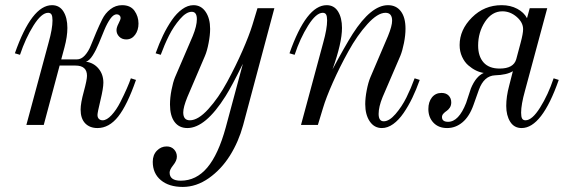

<svg xmlns="http://www.w3.org/2000/svg" viewBox="-20 -488 2226 750"><path d="M58.1 -273.9 38.1 -279.8Q104 -467.8 183.1 -467.8Q212.4 -467.8 227.8 -443.1Q243.2 -418.5 243.2 -378.9Q243.2 -345.2 231.9 -303.2L219.2 -255.9H279.8Q297.4 -255.9 311.5 -271.5Q325.7 -287.1 335 -310.8Q344.2 -334.5 356 -361.8Q367.7 -389.2 379.4 -412.8Q391.1 -436.5 411.4 -452.1Q431.6 -467.8 457 -467.8Q489.7 -467.8 505.4 -445.8Q521 -423.8 521 -396Q521 -370.1 507.8 -352.1Q494.6 -334 473.1 -334Q456.5 -334 445.8 -344.7Q435.1 -355.5 435.1 -370.1Q435.1 -380.9 443.1 -396.2Q451.2 -411.6 451.2 -418Q451.2 -423.8 446.8 -428Q442.4 -432.1 436 -432.1Q423.3 -432.1 410.9 -414.6Q398.4 -397 387.7 -371.1Q377 -345.2 366.2 -318.8Q355.5 -292.5 342.3 -271.7Q329.1 -251 315.9 -247.1Q346.2 -242.7 365 -220Q383.8 -197.3 383.8 -165Q383.8 -143.6 372.3 -95.9Q360.8 -48.3 360.8 -39.1Q360.8 -28.8 366.5 -23.4Q372.1 -18.1 380.9 -18.1Q397 -18.1 415.8 -38.3Q434.6 -58.6 450 -88.9Q465.3 -119.1 475.3 -142.1Q485.4 -165 491.2 -182.1L511.2 -175.8Q477.1 -77.6 441.7 -32.7Q406.2 12.2 360.8 12.2Q330.6 12.2 312.7 -6.3Q294.9 -24.9 294.9 -60.1Q294.9 -85 307.4 -130.4Q319.8 -175.8 319.8 -191.9Q319.8 -231.9 274.9 -231.9H212.9L150.9 0H83L169.9 -321.8Q185.1 -376 185.1 -408.2Q185.1 -424.3 181.2 -431.2Q177.2 -438 168 -438Q142.1 -438 110.8 -388.2Q79.6 -338.4 58.1 -273.9Z M1051.8 -456.1 929.7 1Q912.1 65.4 878.4 119.4Q844.7 173.3 795.9 207.8Q747.1 242.2 693.8 242.2Q640.1 242.2 608.4 215.8Q576.7 189.5 576.7 144Q576.7 117.2 592.8 100.6Q608.9 84 630.9 84Q648.9 84 659.9 95.7Q670.9 107.4 670.9 124Q670.9 139.6 656.7 157.2Q642.6 174.8 642.6 186Q642.6 217.8 686 217.8Q746.6 217.8 789.8 166.5Q833 115.2 861.8 9.8L928.7 -238.8Q885.3 -150.9 861.3 -112.8Q782.7 12.2 711.9 12.2Q679.7 12.2 661.9 -11.7Q644 -35.6 644 -80.1Q644 -106 649.9 -136.5Q655.8 -167 663.6 -186L732.9 -347.2Q749 -386.7 749 -413.1Q749 -441.9 729 -441.9Q707.5 -441.9 682.9 -413.3Q658.2 -384.8 640.1 -348.9Q622.1 -313 607.9 -273.9L587.9 -279.8Q601.6 -317.9 616.9 -349.9Q632.3 -381.8 651.1 -409.2Q669.9 -436.5 691.7 -452.1Q713.4 -467.8 735.8 -467.8Q765.6 -467.8 783.2 -441.9Q800.8 -416 800.8 -375Q800.8 -350.6 794.9 -320.1Q789.1 -289.6 780.8 -270L711.9 -108.9Q695.8 -69.3 695.8 -48.8Q695.8 -18.1 721.7 -18.1Q753.9 -18.1 793.7 -61.8Q833.5 -105.5 867.4 -168.2Q901.4 -231 927.2 -290Q953.1 -349.1 965.8 -390.1L985.8 -456.1Z M1130.9 -273.9 1110.8 -279.8Q1176.8 -467.8 1255.9 -467.8Q1285.2 -467.8 1300.5 -443.1Q1315.9 -418.5 1315.9 -378.9Q1315.9 -320.3 1278.8 -216.8Q1326.7 -306.6 1357.9 -356Q1429.7 -467.8 1495.6 -467.8Q1527.8 -467.8 1545.9 -443.8Q1564 -419.9 1564 -376Q1564 -350.1 1557.9 -319.6Q1551.8 -289.1 1543.9 -270L1474.6 -108.9Q1459 -70.8 1459 -43Q1459 -14.2 1479 -14.2Q1500.5 -14.2 1525.1 -42.7Q1549.8 -71.3 1567.6 -107.2Q1585.4 -143.1 1599.6 -182.1L1619.6 -175.8Q1606 -137.7 1590.6 -105.7Q1575.2 -73.7 1556.4 -46.4Q1537.6 -19 1515.9 -3.4Q1494.1 12.2 1471.7 12.2Q1441.9 12.2 1424.3 -13.9Q1406.7 -40 1406.7 -81.1Q1406.7 -105.5 1412.6 -136Q1418.5 -166.5 1426.8 -186L1495.6 -347.2Q1511.7 -386.7 1511.7 -407.2Q1511.7 -438 1485.8 -438Q1455.1 -438 1415.3 -394Q1375.5 -350.1 1341.1 -287.8Q1306.6 -225.6 1280 -165.5Q1253.4 -105.5 1241.7 -65.9L1221.7 0H1155.8L1242.7 -321.8Q1257.8 -376 1257.8 -408.2Q1257.8 -424.3 1253.9 -431.2Q1250 -438 1240.7 -438Q1214.8 -438 1183.6 -388.2Q1152.3 -338.4 1130.9 -273.9Z M2142.6 -182.1 2162.6 -175.8Q2096.7 12.2 2017.6 12.2Q1988.3 12.2 1972.9 -12.5Q1957.5 -37.1 1957.5 -74.2Q1957.5 -110.8 1968.8 -152.8L1983.4 -210Q1960.4 -195.3 1913.6 -193.8Q1870.6 -191.9 1850.6 -137.2L1829.6 -78.1Q1813.5 -32.7 1786.6 -10.3Q1759.8 12.2 1726.6 12.2Q1692.9 12.2 1673.1 -8.8Q1653.3 -29.8 1653.3 -62Q1653.3 -89.8 1667.2 -107.4Q1681.2 -125 1704.6 -125Q1722.7 -125 1732.7 -114.5Q1742.7 -104 1742.7 -87.9Q1742.7 -76.2 1737.1 -67.6Q1731.4 -59.1 1724.6 -54.7Q1717.8 -50.3 1712.2 -44.2Q1706.5 -38.1 1706.5 -30.8Q1706.5 -12.2 1730.5 -12.2Q1772 -12.2 1800.8 -85.9L1819.3 -142.1Q1838.9 -189.9 1869.6 -203.1Q1855 -205.1 1839.4 -212.6Q1823.7 -220.2 1809.1 -232.9Q1794.4 -245.6 1784.9 -266.4Q1775.4 -287.1 1775.4 -312Q1775.4 -371.6 1823.5 -419.7Q1871.6 -467.8 1939.5 -467.8Q1974.1 -467.8 2000.5 -453.6Q2026.9 -439.5 2038.6 -417L2049.3 -456.1H2117.7L2030.8 -133.8Q2015.6 -79.6 2015.6 -47.9Q2015.6 -31.7 2019.5 -24.9Q2023.4 -18.1 2032.7 -18.1Q2058.6 -18.1 2089.8 -67.9Q2121.1 -117.7 2142.6 -182.1ZM1942.4 -443.8Q1901.4 -443.8 1874.5 -402.8Q1847.7 -361.8 1847.7 -310.1Q1847.7 -268.1 1868.9 -244.1Q1890.1 -220.2 1931.6 -220.2Q1986.3 -220.2 1996.6 -256.8L2013.7 -320.8Q2023.4 -356.9 2023.4 -374Q2023.4 -400.4 1998.3 -422.1Q1973.1 -443.8 1942.4 -443.8Z"/></svg>

Font: Flanker Steampunk
Style: Italic
Weight: 400
Italic angle: -12°
Designer: Alexey Kryukov, Leonardo Di Lena
Foundry: Alexey Kryukov, Leonardo Di Lena
Version: 1.210